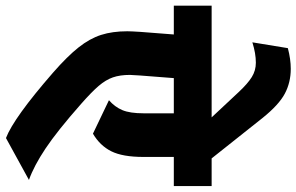

<svg xmlns="http://www.w3.org/2000/svg" viewBox="-210 -760 1019 660"><g transform="rotate(90 300.0 -430.5)"><path d="M-10 -648H374L287 -741Q258 -772 235.5 -786Q213 -800 186 -800Q154 -800 116 -788L136 -910Q174 -920 207 -920Q254 -920 292.5 -899.5Q331 -879 376 -823L515 -648H610V-518H510V-414Q510 -342 490.5 -303Q471 -264 430 -240L315 -295Q338 -315 349 -341Q360 -367 360 -414V-518H239L230 -402L228 -367Q228 -333 236.5 -308.5Q245 -284 266 -259.5Q287 -235 328 -199Q421 -117 481 -77Q541 -37 589 -20L445 59Q375 32 220 -103Q164 -152 133.5 -190.5Q103 -229 90.5 -268Q78 -307 78 -358Q78 -370 80 -402L89 -518H-10Z"/></g></svg>

Font: Madhuban Bold
Style: Regular
Weight: 700
Designer: jaikishan Patel
Foundry: MagicType
Version: Version 1.000